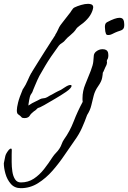

<svg xmlns="http://www.w3.org/2000/svg" viewBox="-76 -609 669 1003"><path d="M52 8Q41 8 37 4Q34 1 32.5 -1Q31 -3 28 -5Q24 -8 18 -12.5Q12 -17 12 -33Q12 -47 18.5 -73.5Q25 -100 44 -145H45Q59 -166 68.5 -188.5Q78 -211 88 -229V-227Q88 -229 99 -246.5Q110 -264 125.5 -289Q141 -314 157 -339Q173 -364 184.5 -382Q196 -400 197 -402V-401Q199 -404 205.5 -414.5Q212 -425 213 -426H212Q222 -442 225.5 -450.5Q229 -459 233.5 -467.5Q238 -476 250 -491L285 -536Q290 -541 297.5 -553.5Q305 -566 313 -570Q327 -577 347.5 -583Q368 -589 384 -589Q395 -589 402.5 -585.5Q410 -582 411 -572Q410 -557 400 -537.5Q390 -518 370 -499Q360 -489 344 -478Q328 -467 320 -456H321Q310 -440 292.5 -426Q275 -412 266 -401Q259 -391 248 -384.5Q237 -378 231 -370Q186 -309 161 -266.5Q136 -224 130 -213Q126 -206 119.5 -191.5Q113 -177 107 -162.5Q101 -148 98 -141Q93 -125 88 -119.5Q83 -114 80 -103Q79 -99 76.5 -87Q74 -75 73 -65.5Q72 -56 73 -58L92 -70L130 -89L131 -90Q142 -95 147 -95Q152 -95 160 -97Q168 -99 185 -110Q186 -110 195 -115Q204 -120 213.5 -125.5Q223 -131 224 -131Q235 -137 236.5 -137Q238 -137 242 -139.5Q246 -142 263 -153Q281 -165 291 -165Q298 -165 298 -160Q298 -156 291.5 -148Q285 -140 269 -129Q241 -110 212.5 -93.5Q184 -77 155 -60Q139 -51 133 -48.5Q127 -46 125.5 -46Q124 -46 121 -44Q118 -42 108 -32L107 -31Q105 -31 97 -24Q89 -17 87 -15Q83 -11 79.5 -5Q76 1 70 4Q63 8 52 8ZM489 -426Q480 -426 477.5 -432.5Q475 -439 474 -445Q474 -450 473 -456Q472 -462 472 -468Q472 -476 474 -482.5Q476 -489 483 -493Q526 -516 548 -516Q563 -516 568 -506.5Q573 -497 573 -483Q573 -479 573 -475.5Q573 -472 572 -467Q569 -454 553 -449Q537 -444 526 -439Q518 -435 508.5 -430.5Q499 -426 491 -426ZM33 374Q0 374 -19.5 351.5Q-39 329 -47.5 298.5Q-56 268 -56 244Q-51 221 -48.5 207.5Q-46 194 -30 174Q-23 167 -19 167Q-14 167 -14.5 177Q-15 187 -15 199Q-15 214 -15 238Q-15 262 -11.5 286.5Q-8 311 2.5 327.5Q13 344 33 344Q71 344 100.5 324.5Q130 305 154 274.5Q178 244 199 211Q207 199 217 189Q227 179 234 168Q242 156 246.5 143Q251 130 258 120Q289 77 309 25Q329 -27 356 -77Q355 -82 355 -87Q355 -92 355 -96Q355 -134 370 -169.5Q385 -205 398 -239Q410 -270 411.5 -288.5Q413 -307 414 -318.5Q415 -330 425 -339Q441 -352 459 -352Q483 -352 488 -336Q489 -332 489.5 -327.5Q490 -323 490 -318Q490 -310 487 -302Q482 -295 482 -290Q482 -288 482.5 -286.5Q483 -285 483 -282Q483 -279 481.5 -273.5Q480 -268 474 -257Q469 -247 467.5 -242Q466 -237 461 -229Q461 -221 457.5 -202Q454 -183 437 -159Q420 -135 413.5 -109.5Q407 -84 401 -58.5Q395 -33 379 -8Q367 26 352 59.5Q337 93 313 126Q290 158 261.5 200.5Q233 243 198.5 282.5Q164 322 122.5 348Q81 374 33 374Z"/></svg>

Font: Vujahday Script
Style: Regular
Weight: 400
Designer: Robert E. Leuschke
Foundry: Robert E. Leuschke
Version: Version 1.010; ttfautohint (v1.8.3)